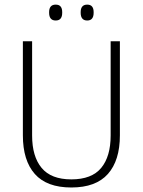

<svg xmlns="http://www.w3.org/2000/svg" viewBox="-20 -822 634 852"><path d="M296.5 10Q187.5 10 134.5 -50Q81.5 -110 81.5 -221.5V-639H122.5V-221Q122.5 -127.5 164.8 -76.8Q207 -26 296.5 -26Q387 -26 429 -76.8Q471 -127.5 471 -221V-639H512V-221.5Q512 -110 458.8 -50Q405.5 10 296.5 10ZM227 -731Q212.5 -731 205.2 -739.8Q198 -748.5 198 -765V-768.5Q198 -784.5 205.2 -793Q212.5 -801.5 227 -801.5Q242 -801.5 249 -793Q256 -784.5 256 -768.5V-765Q256 -748.5 249 -739.8Q242 -731 227 -731ZM367 -731Q352.5 -731 345.2 -739.8Q338 -748.5 338 -765V-768.5Q338 -784.5 345.2 -793Q352.5 -801.5 367 -801.5Q381.5 -801.5 388.5 -793Q395.5 -784.5 395.5 -768.5V-765Q395.5 -748.5 388.5 -739.8Q381.5 -731 367 -731Z"/></svg>

Font: Anek Bangla ExtraLight
Style: Regular
Weight: 250
Designer: Sulekha Rajkumar (Bangla), Yesha Goshar (Latin)
Foundry: Ek Type
Version: Version 1.003